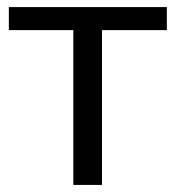

<svg xmlns="http://www.w3.org/2000/svg" viewBox="-20 -522 495 542"><path d="M187 0V-437H5V-502H451V-437H268V0Z"/></svg>

Font: Mulish
Style: Regular
Weight: 400
Designer: Vernon Adams
Foundry: Vernon Adams
Version: Version 3.603; ttfautohint (v1.8.3)